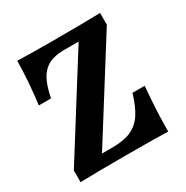

<svg xmlns="http://www.w3.org/2000/svg" viewBox="-136 -686 777 801"><g transform="rotate(-30 252.0 -285.5)"><path d="M27.4 -56.5 313.6 -512.1H241Q196.9 -512.1 168.1 -496.4Q139.4 -480.8 122.3 -448.7Q105.3 -416.7 95.4 -364.4H36.5Q50.4 -468 51.7 -571Q101.7 -568.5 220.2 -568.5Q380.2 -568.5 450.8 -571V-514.5L164.5 -58.9H215.2Q270.4 -58.9 305 -74.5Q339.6 -90.1 361.8 -123.4Q383.9 -156.8 401.3 -214.6H460.2Q449.8 -104.2 449.5 0Q389.4 -2.4 246.5 -2.4Q95.2 -2.4 27.4 0Z"/></g></svg>

Font: Playfair Micro SmCond SmLight
Style: Regular
Weight: 360
Width: 4
Designer: Claus Eggers Sørensen
Foundry: Claus Eggers Sørensen
Version: Version 2.100;Glyphs 3.2 (3219)